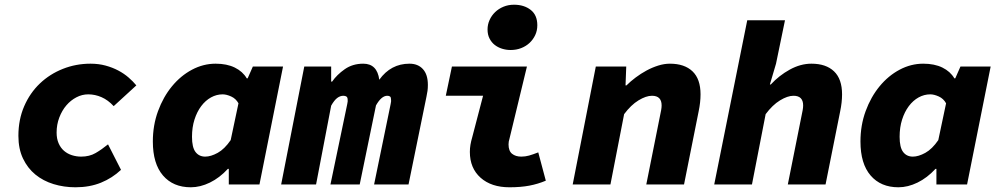

<svg xmlns="http://www.w3.org/2000/svg" viewBox="-20 -782 4240 814"><path d="M300 12Q251 12 207 -1.5Q163 -15 130 -42Q97 -69 77.5 -110Q58 -151 58 -206Q58 -275 82.5 -331.5Q107 -388 149 -428Q191 -468 246.5 -490Q302 -512 364 -512Q398 -512 427.5 -504Q457 -496 481.5 -483Q506 -470 525 -453.5Q544 -437 558 -420L462 -332Q438 -358 410.5 -370Q383 -382 354 -382Q328 -382 304 -369.5Q280 -357 261.5 -335.5Q243 -314 231.5 -284Q220 -254 220 -220Q220 -194 228.5 -174.5Q237 -155 251.5 -142.5Q266 -130 285 -124Q304 -118 324 -118Q359 -118 385 -133Q411 -148 438 -170L493 -62Q456 -27 408 -7.5Q360 12 300 12Z M789 12Q714 12 671 -38Q628 -88 628 -182Q628 -251 650 -311Q672 -371 709 -416Q746 -461 794 -486.5Q842 -512 894 -512Q942 -512 975.5 -495.5Q1009 -479 1026 -450H1030L1052 -500H1180L1080 0H950V-66H946Q911 -28 870 -8Q829 12 789 12ZM850 -118Q874 -118 903 -134Q932 -150 958 -188L991 -344Q980 -364 960 -373Q940 -382 924 -382Q898 -382 874.5 -369Q851 -356 833 -332Q815 -308 804.5 -275Q794 -242 794 -202Q794 -157 809 -137.5Q824 -118 850 -118Z M1172 0 1270 -500H1384V-436H1388Q1408 -465 1441.5 -488.5Q1475 -512 1520 -512Q1579 -512 1588 -444Q1637 -512 1716 -512Q1752 -512 1773 -489Q1794 -466 1794 -422Q1794 -408 1792.5 -397Q1791 -386 1788 -372L1712 0H1566L1636 -340Q1638 -348 1638 -351.5Q1638 -355 1638 -358Q1638 -369 1634 -372.5Q1630 -376 1622 -376Q1597 -376 1574 -335L1505 0H1381L1452 -340Q1454 -348 1454 -351.5Q1454 -355 1454 -358Q1454 -369 1449 -372.5Q1444 -376 1436 -376Q1422 -376 1409.5 -366.5Q1397 -357 1384 -334L1320 0Z M2140 12Q2063 12 2017.5 -28.5Q1972 -69 1972 -138Q1972 -153 1974.5 -168Q1977 -183 1982 -200L2028 -376H1870L1896 -500H2214L2140 -194Q2138 -188 2137 -182Q2136 -176 2136 -170Q2136 -142 2151 -130Q2166 -118 2190 -118Q2207 -118 2223 -122.5Q2239 -127 2262 -136L2294 -16Q2261 -2 2224.5 5Q2188 12 2140 12ZM2145 -570Q2126 -570 2108.5 -575.5Q2091 -581 2077.5 -591.5Q2064 -602 2055.5 -618.5Q2047 -635 2047 -657Q2047 -678 2055.5 -697Q2064 -716 2079 -730.5Q2094 -745 2114.5 -753.5Q2135 -762 2159 -762Q2202 -762 2230 -740Q2258 -718 2258 -675Q2258 -652 2249 -633Q2240 -614 2225 -600Q2210 -586 2189.5 -578Q2169 -570 2145 -570Z M2408 0 2506 -500H2635L2632 -420H2636Q2653 -437 2675 -453.5Q2697 -470 2721 -483Q2745 -496 2770.5 -504Q2796 -512 2820 -512Q2882 -512 2916 -479.5Q2950 -447 2950 -382Q2950 -348 2942 -310L2880 0H2720L2778 -290Q2781 -304 2783 -315Q2785 -326 2785 -335Q2785 -376 2744 -376Q2719 -376 2687 -356.5Q2655 -337 2626 -298L2568 0Z M3008 0 3148 -696H3308L3270 -512L3244 -424H3248Q3283 -462 3328.5 -487Q3374 -512 3420 -512Q3482 -512 3516 -479.5Q3550 -447 3550 -382Q3550 -348 3542 -310L3480 0H3320L3378 -290Q3381 -304 3383 -315Q3385 -326 3385 -335Q3385 -376 3344 -376Q3319 -376 3287 -356.5Q3255 -337 3226 -298L3168 0Z M3789 12Q3714 12 3671 -38Q3628 -88 3628 -182Q3628 -251 3650 -311Q3672 -371 3709 -416Q3746 -461 3794 -486.5Q3842 -512 3894 -512Q3942 -512 3975.5 -495.5Q4009 -479 4026 -450H4030L4052 -500H4180L4080 0H3950V-66H3946Q3911 -28 3870 -8Q3829 12 3789 12ZM3850 -118Q3874 -118 3903 -134Q3932 -150 3958 -188L3991 -344Q3980 -364 3960 -373Q3940 -382 3924 -382Q3898 -382 3874.5 -369Q3851 -356 3833 -332Q3815 -308 3804.5 -275Q3794 -242 3794 -202Q3794 -157 3809 -137.5Q3824 -118 3850 -118Z"/></svg>

Font: Source Code Pro Black
Style: Italic
Weight: 900
Italic angle: -11°
Monospace: yes
Designer: Paul D. Hunt, Teo Tuominen
Foundry: Adobe Systems Incorporated
Version: Version 1.050;PS 1.000;hotconv 16.6.51;makeotf.lib2.5.65220